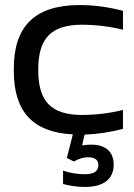

<svg xmlns="http://www.w3.org/2000/svg" viewBox="-20 -529 536 767"><path d="M35.2 -255.9Q35.2 -383.3 100.3 -446Q165.5 -508.8 297.9 -508.8Q383.3 -508.8 471.2 -485.8V-410.2Q391.1 -430.2 306.2 -430.2Q215.8 -430.2 174.3 -387.9Q132.8 -345.7 132.8 -252.9V-247.1Q132.8 -154.3 174.3 -112.1Q215.8 -69.8 306.2 -69.8Q391.1 -69.8 471.2 -89.8V-14.2Q394.5 5.9 317.9 8.8L308.1 51.8Q326.2 48.8 345.2 48.8Q387.7 48.8 410.9 69.6Q434.1 90.3 434.1 128.9Q434.1 171.9 404.5 194.8Q375 217.8 319.8 217.8Q276.4 217.8 231.9 206.1V152.8Q274.9 167 318.8 167Q373 167 373 130.9Q373 99.1 331.1 99.1Q305.2 99.1 274.9 116.2L247.1 102.1L271 7.8Q151.9 2 93.5 -60.5Q35.2 -123 35.2 -244.1Z"/></svg>

Font: LT Wave
Style: Regular
Weight: 400
Designer: Daniel Lyons
Version: Version 2.5 (Glyphs App)